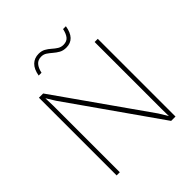

<svg xmlns="http://www.w3.org/2000/svg" viewBox="-226 -1001 1153 1153"><g transform="rotate(-45 351.0 -424.5)"><path d="M601 -660V0H564L161 -574L127 -629H126L128 -564V0H101V-660H137L541 -86L575 -30L574 -96V-660ZM519 -849Q504 -756 431 -756Q404 -756 385.5 -766.5Q367 -777 351.5 -790.5Q336 -804 320.5 -814.5Q305 -825 285 -825Q257 -825 241 -806.5Q225 -788 218 -755H194Q202 -802 226 -825Q250 -848 286 -848Q311 -848 329 -838Q347 -828 362.5 -814Q378 -800 394 -790Q410 -780 430 -780Q459 -780 473.5 -798Q488 -816 495 -849Z"/></g></svg>

Font: Work Sans ExtraLight
Style: Regular
Weight: 200
Designer: Wei Huang
Foundry: Wei Huang
Version: Version 2.010; ttfautohint (v1.8.3)